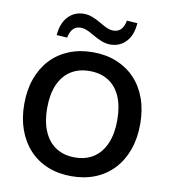

<svg xmlns="http://www.w3.org/2000/svg" viewBox="-99 -1012 982 1106"><g transform="rotate(10 392.5 -459.0)"><path d="M393 10Q316 10 253.5 -15.5Q191 -41 146.5 -89Q102 -137 78 -204Q54 -271 54 -353Q54 -436 78 -502.5Q102 -569 146.5 -616.5Q191 -664 253.5 -689.5Q316 -715 393 -715Q470 -715 532.5 -689.5Q595 -664 639.5 -617Q684 -570 708 -503.5Q732 -437 732 -354Q732 -271 708 -204Q684 -137 639.5 -89Q595 -41 532.5 -15.5Q470 10 393 10ZM393 -100Q458 -100 503.5 -130Q549 -160 573.5 -217Q598 -274 598 -353Q598 -433 574 -489.5Q550 -546 504 -575.5Q458 -605 393 -605Q329 -605 283 -575.5Q237 -546 212.5 -489.5Q188 -433 188 -353Q188 -274 212.5 -217Q237 -160 283 -130Q329 -100 393 -100ZM231 -772 169 -776Q175 -847 211.5 -885.5Q248 -924 303 -924Q328 -924 352 -915Q376 -906 407 -888Q439 -869 455 -863.5Q471 -858 484 -858Q513 -858 530 -876Q547 -894 553 -928L615 -924Q610 -853 573.5 -814.5Q537 -776 482 -776Q457 -776 431 -786Q405 -796 376 -813Q348 -830 331 -836Q314 -842 300 -842Q271 -842 254.5 -824.5Q238 -807 231 -772Z"/></g></svg>

Font: Nunito Sans 12pt ExtraLight
Style: Bold
Weight: 700
Version: Version 3.101;gftools[0.9.27]